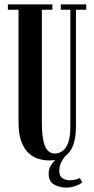

<svg xmlns="http://www.w3.org/2000/svg" viewBox="-20 -720 430 876"><path d="M203 12Q181 12 156.8 5Q132.5 -2 111.5 -20.5Q90.5 -39 77.5 -73.5Q64.5 -108 64.5 -163.5V-675.5H16V-700H219V-675.5H171V-160.5Q171 -88 185.2 -53.8Q199.5 -19.5 230.5 -19.5Q246.5 -19.5 262.8 -29.2Q279 -39 290 -66Q301 -93 301 -144V-675.5H257.5V-700H373.5V-675.5H326.5V-145Q326.5 -88 313 -55.2Q299.5 -22.5 277 -7Q267 5 258.8 21.8Q250.5 38.5 250.5 61Q250.5 84.5 265.8 93.5Q281 102.5 297.5 102.5Q325 102.5 344 92L355.5 112Q343.5 122 323.2 129Q303 136 281.5 136Q252.5 136 227.2 122Q202 108 202 73Q202 52.5 211 37Q220 21.5 232 10Q218.5 12 203 12Z"/></svg>

Font: Imbue 50pt SemiBold
Style: Regular
Weight: 600
Designer: Tyler Finck
Foundry: Etcetera Type Company
Version: Version 1.102; ttfautohint (v1.8.3)